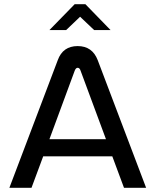

<svg xmlns="http://www.w3.org/2000/svg" viewBox="-20 -900 745 920"><path d="M256.8 -611.8Q281.2 -679.2 352.1 -679.2Q422.4 -679.2 448.2 -611.8L680.2 0H574.2L518.1 -150.9H187L130.9 0H24.9ZM216.8 -232.9H487.8L366.2 -561Q361.8 -575.2 352.1 -575.2Q343.3 -575.2 337.9 -561ZM216.8 -755.9 337.9 -879.9H389.2L509.8 -755.9H431.2L363.8 -819.8L296.9 -755.9Z"/></svg>

Font: LT Wave Text
Style: Regular
Weight: 400
Designer: Daniel Lyons
Version: Version 2.5 (Glyphs App)